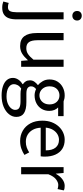

<svg xmlns="http://www.w3.org/2000/svg" viewBox="631 -1490 1065 2456"><g transform="rotate(90 1164.0 -262.5)"><path d="M35 242Q11 242 -9.5 238Q-30 234 -44 228L-26 159Q-16 163 -2 166Q12 169 26 169Q67 169 80 140Q93 111 93 62V-543H184V62Q184 117 169.5 157.5Q155 198 122 220Q89 242 35 242ZM138 -655Q111 -655 94 -671.5Q77 -688 77 -716Q77 -743 94 -759Q111 -775 138 -775Q164 -775 181.5 -759Q199 -743 199 -716Q199 -688 181.5 -671.5Q164 -655 138 -655Z M526 13Q440 13 399.5 -41Q359 -95 359 -199V-543H451V-210Q451 -135 475 -100.5Q499 -66 553 -66Q595 -66 628 -88Q661 -110 700 -158V-543H791V0H715L708 -85H705Q667 -41 624.5 -14Q582 13 526 13Z M1157 250Q1091 250 1040 233Q989 216 961 183.5Q933 151 933 105Q933 70 954 37.5Q975 5 1013 -18V-23Q992 -36 978 -58Q964 -80 964 -112Q964 -146 983.5 -172Q1003 -198 1024 -213V-217Q997 -238 975 -276Q953 -314 953 -363Q953 -423 981 -466.5Q1009 -510 1055.5 -533.5Q1102 -557 1156 -557Q1180 -557 1199.5 -553Q1219 -549 1233 -543H1422V-473H1311Q1331 -454 1343 -425Q1355 -396 1355 -361Q1355 -303 1328.5 -260.5Q1302 -218 1257 -195Q1212 -172 1156 -172Q1137 -172 1115.5 -177Q1094 -182 1076 -191Q1061 -179 1051 -164Q1041 -149 1041 -126Q1041 -101 1061 -84Q1081 -67 1136 -67H1243Q1337 -67 1384.5 -36Q1432 -5 1432 62Q1432 112 1398 155Q1364 198 1302.5 224Q1241 250 1157 250ZM1156 -234Q1188 -234 1214.5 -250Q1241 -266 1256.5 -295Q1272 -324 1272 -363Q1272 -403 1256.5 -431.5Q1241 -460 1215 -475Q1189 -490 1156 -490Q1125 -490 1098.5 -475Q1072 -460 1056.5 -432Q1041 -404 1041 -363Q1041 -324 1057 -295Q1073 -266 1099 -250Q1125 -234 1156 -234ZM1170 187Q1222 187 1260.5 171Q1299 155 1320.5 129.5Q1342 104 1342 77Q1342 38 1314 23Q1286 8 1232 8H1138Q1123 8 1104.5 6.5Q1086 5 1068 0Q1039 20 1026 44.5Q1013 69 1013 92Q1013 135 1054.5 161Q1096 187 1170 187Z M1740 13Q1667 13 1608 -21Q1549 -55 1514.5 -118.5Q1480 -182 1480 -271Q1480 -338 1500 -390.5Q1520 -443 1554.5 -480.5Q1589 -518 1633 -537.5Q1677 -557 1723 -557Q1793 -557 1841 -526Q1889 -495 1914.5 -437.5Q1940 -380 1940 -302Q1940 -287 1939 -274Q1938 -261 1936 -250H1570Q1573 -192 1596.5 -149.5Q1620 -107 1659 -83.5Q1698 -60 1750 -60Q1790 -60 1822.5 -71.5Q1855 -83 1886 -103L1918 -42Q1883 -19 1839 -3Q1795 13 1740 13ZM1569 -315H1860Q1860 -397 1824.5 -440.5Q1789 -484 1725 -484Q1687 -484 1653.5 -464Q1620 -444 1597.5 -407Q1575 -370 1569 -315Z M2074 0V-543H2149L2158 -444H2160Q2188 -496 2228.5 -526.5Q2269 -557 2314 -557Q2333 -557 2346.5 -554.5Q2360 -552 2372 -545L2355 -466Q2341 -470 2330 -472.5Q2319 -475 2302 -475Q2269 -475 2231 -446.5Q2193 -418 2166 -349V0Z"/></g></svg>

Font: Noto Sans HK
Style: Regular
Weight: 400
Designer: Ryoko NISHIZUKA 西塚涼子 (kana, bopomofo & ideographs); Paul D. Hunt (Latin, Greek & Cyrillic); Sandoll Communications 산돌커뮤니
Foundry: Adobe
Version: Version 2.004-H2;hotconv 1.0.118;makeotfexe 2.5.65603